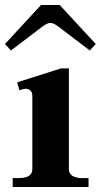

<svg xmlns="http://www.w3.org/2000/svg" viewBox="-24 -752 405 772"><path d="M-4 -575 141 -732H216L361 -575L337 -549L212 -644Q191 -660 179 -660Q166 -660 145 -644L20 -549ZM27 -36H52Q106 -36 106 -72V-365Q106 -395 78 -395Q74 -395 67 -393Q60 -391 54 -389L45 -421L221 -477H253V-72Q253 -54 267 -45Q281 -36 307 -36H332V0H27Z"/></svg>

Font: Taviraj DemiBold
Style: Regular
Weight: 600
Designer: Katatrad Team
Foundry: CadsonDemak
Version: Version 1.030